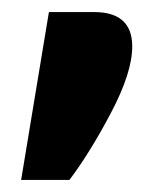

<svg xmlns="http://www.w3.org/2000/svg" viewBox="-20 -165 260 318"><path d="M136 -145Q199 -145 199 -88Q199 -45 164 21.5Q129 88 95 133H15L61 -145Z"/></svg>

Font: Khand
Style: Bold
Weight: 700
Designer: Devanagari: Sanchit Sawaria, Jyotish Sonowal; Latin: Satya Rajpurohit
Foundry: Indian Type Foundry
Version: Version 1.101;PS 1.0;hotconv 1.0.78;makeotf.lib2.5.61930; tt